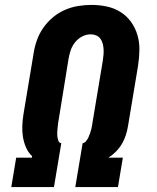

<svg xmlns="http://www.w3.org/2000/svg" viewBox="-20 -763 640 783"><path d="M26 0 46 -120H110L111 -126Q95 -141 86 -162Q77 -183 73.5 -205Q70 -227 71 -251Q72 -275 76 -299L117 -545Q121 -572 130.5 -599Q140 -626 156.5 -649.5Q173 -673 195.5 -692Q218 -711 244.5 -722.5Q271 -734 298.5 -738.5Q326 -743 353 -743Q385 -743 415.5 -736.5Q446 -730 471.5 -714Q497 -698 514.5 -673.5Q532 -649 540.5 -620Q549 -591 548.5 -559Q548 -527 543 -495L502 -249Q499 -230 493 -211.5Q487 -193 477 -176Q467 -159 452.5 -144.5Q438 -130 422 -120H481L461 0H287L317 -179Q325 -180 331 -187.5Q337 -195 340.5 -202.5Q344 -210 347 -218.5Q350 -227 352 -235Q354 -243 355.5 -251.5Q357 -260 358 -268L399 -514Q401 -526 402 -538Q403 -550 402.5 -561.5Q402 -573 399 -584.5Q396 -596 389.5 -605Q383 -614 372.5 -618.5Q362 -623 350 -623Q332 -623 315.5 -614.5Q299 -606 287 -591.5Q275 -577 269 -560Q263 -543 260 -526L220 -279Q218 -270 217 -261Q216 -252 215 -243Q214 -234 213.5 -224.5Q213 -215 214 -206.5Q215 -198 218 -189Q221 -180 230 -179L200 0Z"/></svg>

Font: Iosevka Curly Slab HvExObl
Style: Regular
Weight: 900
Width: 7
Italic angle: -9°
Monospace: yes
Designer: Belleve Invis
Foundry: Belleve Invis
Version: Version 11.1.0; ttfautohint (v1.8.3)